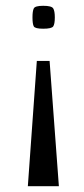

<svg xmlns="http://www.w3.org/2000/svg" viewBox="-20 -498 290 662"><path d="M129 -478Q158 -478 163.5 -469Q169 -460 169 -438Q169 -415 163.5 -407Q158 -399 129 -399Q101 -399 96.5 -407Q92 -415 92 -438Q92 -460 96.5 -469Q101 -478 129 -478ZM107 -288H151L183 144H76Z"/></svg>

Font: Smooch Sans
Style: Bold
Weight: 700
Designer: Robert E. Leuschke
Foundry: Robert E. Leuschke
Version: Version 1.010